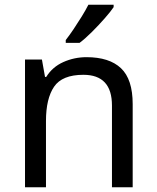

<svg xmlns="http://www.w3.org/2000/svg" viewBox="-20 -786 658 806"><path d="M343 -546Q439 -546 488 -499.5Q537 -453 537 -349V0H450V-343Q450 -472 330 -472Q241 -472 207 -422Q173 -372 173 -278V0H85V-536H156L169 -463H174Q200 -505 246 -525.5Q292 -546 343 -546ZM457 -756Q445 -738 420 -709.5Q395 -681 366.5 -652.5Q338 -624 314 -606H256V-618Q271 -637 288.5 -663Q306 -689 323 -716.5Q340 -744 351 -766H457Z"/></svg>

Font: Noto Sans Tirhuta
Style: Regular
Weight: 400
Designer: Monotype Design Team
Foundry: Monotype Imaging Inc.
Version: Version 2.003; ttfautohint (v1.8.4.7-5d5b)